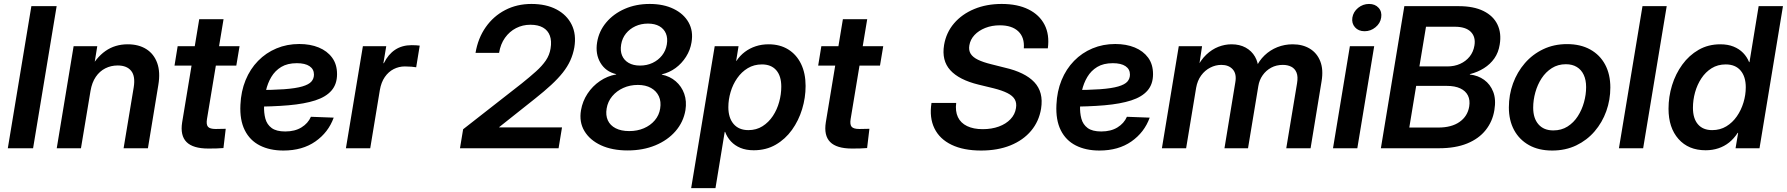

<svg xmlns="http://www.w3.org/2000/svg" viewBox="-20 -759 9148 983"><path d="M270 -727.5 149.4 0H20L140.6 -727.5Z M443.4 -293.5 394.5 0H270.5L356.9 -522.5H478L456.5 -390.1L435.1 -394Q470.7 -463.4 519.8 -497.8Q568.8 -532.2 633.8 -532.2Q689.9 -532.2 729 -507.6Q768.1 -482.9 784.9 -436.3Q801.8 -389.6 790.5 -323.2L737.3 0H612.8L664.6 -312Q673.8 -368.7 651.6 -396.2Q629.4 -423.8 582.5 -423.8Q548.3 -423.8 519.3 -409.2Q490.2 -394.5 470.5 -365.7Q450.7 -336.9 443.4 -293.5Z M1206.5 -522.5 1189.9 -423.3H873.5L889.6 -522.5ZM1000 -660.6H1124.5L1039.6 -148.9Q1035.2 -121.1 1044.9 -109.9Q1054.7 -98.6 1084.5 -98.6Q1095.2 -98.6 1110.6 -99.1Q1126 -99.6 1135.7 -99.6L1124 -1Q1108.9 0.5 1087.9 1Q1066.9 1.5 1046.9 1.5Q967.8 1.5 934.8 -32Q901.9 -65.4 912.6 -132.8Z M1431.2 11.7Q1361.3 11.7 1310.3 -14.2Q1259.3 -40 1233.2 -92.3Q1207 -144.5 1210.9 -222.7Q1213.9 -291.5 1237.3 -348.6Q1260.7 -405.8 1301.3 -447.3Q1341.8 -488.8 1395.5 -511.2Q1449.2 -533.7 1512.2 -533.7Q1568.4 -533.7 1611.8 -515.9Q1655.3 -498 1680.4 -463.9Q1705.6 -429.7 1705.6 -379.4Q1705.6 -328.1 1677.2 -295.4Q1648.9 -262.7 1593.8 -244.9Q1538.6 -227.1 1457.3 -220Q1376 -212.9 1269.5 -212.9L1283.7 -297.9Q1375.5 -297.9 1434.8 -302.2Q1494.1 -306.6 1527.6 -316.4Q1561 -326.2 1574.2 -341.3Q1587.4 -356.4 1587.4 -377.4Q1587.4 -404.8 1564.7 -420.2Q1542 -435.5 1499.5 -435.5Q1451.7 -435.5 1419.9 -416.3Q1388.2 -397 1369.1 -365Q1350.1 -333 1341.6 -294.7Q1333 -256.3 1332 -218.3Q1330.6 -181.6 1338.6 -151.6Q1346.7 -121.6 1370.6 -103.8Q1394.5 -85.9 1440.4 -85.9Q1489.7 -85.9 1523.4 -106.7Q1557.1 -127.4 1571.8 -161.1L1688.5 -156.7Q1661.1 -81.1 1594.7 -34.7Q1528.3 11.7 1431.2 11.7Z M1751 0 1837.9 -522.5H1957.5L1942.9 -435.5H1945.3Q1967.3 -480.5 2002.9 -504.2Q2038.6 -527.8 2087.9 -527.8Q2100.1 -527.8 2110.8 -527.1Q2121.6 -526.4 2128.9 -525.4L2110.8 -414.6Q2103.5 -416 2087.2 -417.5Q2070.8 -418.9 2052.7 -418.9Q2022.5 -418.9 1995.6 -405.3Q1968.8 -391.6 1950.2 -364.7Q1931.6 -337.9 1924.8 -298.3L1875.5 0Z M2335 0 2351.1 -97.2 2651.4 -332Q2693.4 -365.7 2724.4 -393.6Q2755.4 -421.4 2774.4 -449.2Q2793.5 -477.1 2798.8 -510.7Q2805.2 -548.8 2795.2 -576.2Q2785.2 -603.5 2760 -617.9Q2734.9 -632.3 2695.3 -632.3Q2655.8 -632.3 2622.1 -615Q2588.4 -597.7 2565.4 -565.4Q2542.5 -533.2 2535.2 -488.3H2414.6Q2427.2 -563.5 2466.8 -619.9Q2506.3 -676.3 2566.4 -707.5Q2626.5 -738.8 2700.7 -738.8Q2775.9 -738.8 2828.9 -710.9Q2881.8 -683.1 2906.7 -633.1Q2931.6 -583 2920.4 -516.1Q2914.1 -481 2899.9 -449.5Q2885.7 -418 2861.6 -387.5Q2837.4 -356.9 2802 -324.2Q2766.6 -291.5 2719.2 -253.9L2536.6 -108.9L2535.6 -106.9H2857.4L2839.8 0Z M3193.4 11.2Q3114.3 11.2 3057.1 -15.1Q3000 -41.5 2972.2 -87.9Q2944.3 -134.3 2954.6 -194.8Q2962.4 -240.7 2988 -279.5Q3013.7 -318.4 3051.8 -344.2Q3089.8 -370.1 3134.8 -377.9V-379.4Q3081.1 -392.1 3054.2 -437.3Q3027.3 -482.4 3037.1 -542.5Q3046.4 -599.6 3083.7 -644Q3121.1 -688.5 3178.5 -713.6Q3235.8 -738.8 3306.2 -738.8Q3377 -738.8 3428.7 -713.6Q3480.5 -688.5 3505.4 -644.3Q3530.3 -600.1 3520.5 -542.5Q3514.2 -502.9 3492.4 -468.5Q3470.7 -434.1 3438.7 -410.6Q3406.7 -387.2 3368.2 -378.4V-377Q3409.7 -368.7 3439.7 -342.8Q3469.7 -316.9 3483.2 -278.8Q3496.6 -240.7 3489.3 -194.8Q3479 -134.3 3438.7 -87.6Q3398.4 -41 3335.2 -14.9Q3272 11.2 3193.4 11.2ZM3201.7 -87.9Q3242.7 -87.9 3276.4 -102.3Q3310.1 -116.7 3332.3 -142.8Q3354.5 -168.9 3359.9 -203.1Q3365.7 -238.8 3353.3 -265.9Q3340.8 -293 3313.2 -308.6Q3285.6 -324.2 3245.6 -324.2Q3205.1 -324.2 3171.1 -308.8Q3137.2 -293.5 3114.5 -266.4Q3091.8 -239.3 3085.9 -203.6Q3080.1 -168.9 3092 -142.8Q3104 -116.7 3132.1 -102.3Q3160.2 -87.9 3201.7 -87.9ZM3256.8 -423.3Q3292 -423.3 3321 -437Q3350.1 -450.7 3369.4 -475.1Q3388.7 -499.5 3394 -531.2Q3399.4 -563.5 3389.4 -587.4Q3379.4 -611.3 3356 -624.8Q3332.5 -638.2 3297.4 -638.2Q3262.2 -638.2 3233.2 -624.8Q3204.1 -611.3 3184.8 -587.4Q3165.5 -563.5 3160.2 -531.2Q3154.8 -499 3164.8 -474.9Q3174.8 -450.7 3198.5 -437Q3222.2 -423.3 3256.8 -423.3Z M3518.6 204.1 3639.2 -522.5H3761.2L3749 -447.3H3750.5Q3768.6 -474.6 3793.7 -493.4Q3818.8 -512.2 3849.4 -522.2Q3879.9 -532.2 3915 -532.2Q3973.1 -532.2 4015.6 -505.9Q4058.1 -479.5 4081.3 -431.6Q4104.5 -383.8 4104.5 -318.8Q4104.5 -258.8 4086.7 -200.2Q4068.8 -141.6 4034.7 -94Q4000.5 -46.4 3951.4 -18.1Q3902.3 10.3 3838.9 10.3Q3800.3 10.3 3771.2 -1.7Q3742.2 -13.7 3722.4 -34.9Q3702.6 -56.2 3692.4 -84H3690.4L3643.1 204.1ZM3811.5 -92.8Q3852.5 -92.8 3884 -112.8Q3915.5 -132.8 3937 -165.3Q3958.5 -197.8 3969.2 -237.1Q3980 -276.4 3980 -315.4Q3980 -370.1 3954.1 -399.7Q3928.2 -429.2 3880.9 -429.2Q3840.3 -429.2 3808.3 -409.9Q3776.4 -390.6 3754.2 -358.6Q3731.9 -326.7 3720.5 -287.8Q3709 -249 3709 -210.4Q3709 -155.8 3735.8 -124.3Q3762.7 -92.8 3811.5 -92.8Z M4502 -522.5 4485.4 -423.3H4168.9L4185.1 -522.5ZM4295.4 -660.6H4419.9L4335 -148.9Q4330.6 -121.1 4340.3 -109.9Q4350.1 -98.6 4379.9 -98.6Q4390.6 -98.6 4406 -99.1Q4421.4 -99.6 4431.2 -99.6L4419.4 -1Q4404.3 0.5 4383.3 1Q4362.3 1.5 4342.3 1.5Q4263.2 1.5 4230.2 -32Q4197.3 -65.4 4208 -132.8Z M5002.9 11.7Q4913.1 11.7 4852.1 -17.6Q4791 -46.9 4764.2 -101.6Q4737.3 -156.2 4749 -231.9H4875.5Q4870.1 -189.5 4884.3 -159.4Q4898.4 -129.4 4931.2 -113.5Q4963.9 -97.7 5011.2 -97.7Q5057.1 -97.7 5093.8 -111.1Q5130.4 -124.5 5153.6 -148.9Q5176.8 -173.3 5181.6 -205.6Q5186 -231.4 5175.5 -250Q5165 -268.6 5138.2 -282.2Q5111.3 -295.9 5066.9 -307.1L4990.2 -325.7Q4890.1 -350.1 4845.2 -399.7Q4800.3 -449.2 4813.5 -528.8Q4824.2 -592.3 4864.5 -639.4Q4904.8 -686.5 4967.5 -712.6Q5030.3 -738.8 5108.4 -738.8Q5189.5 -738.8 5245.6 -710.9Q5301.8 -683.1 5327.9 -632.3Q5354 -581.5 5344.7 -511.7H5221.7Q5226.1 -567.4 5193.6 -598.4Q5161.1 -629.4 5099.1 -629.4Q5058.1 -629.4 5024.4 -616Q4990.7 -602.5 4969.2 -579.6Q4947.8 -556.6 4942.9 -526.9Q4938.5 -501.5 4949.7 -483.6Q4960.9 -465.8 4987.1 -453.1Q5013.2 -440.4 5054.7 -430.2L5124.5 -412.6Q5175.8 -400.9 5213.6 -382.3Q5251.5 -363.8 5275.4 -338.4Q5299.3 -313 5308.1 -279.3Q5316.9 -245.6 5310.1 -202.6Q5299.3 -137.2 5258.8 -89.1Q5218.3 -41 5153.1 -14.6Q5087.9 11.7 5002.9 11.7Z M5608.9 11.7Q5539.1 11.7 5488 -14.2Q5437 -40 5410.9 -92.3Q5384.8 -144.5 5388.7 -222.7Q5391.6 -291.5 5415 -348.6Q5438.5 -405.8 5479 -447.3Q5519.5 -488.8 5573.2 -511.2Q5627 -533.7 5689.9 -533.7Q5746.1 -533.7 5789.6 -515.9Q5833 -498 5858.2 -463.9Q5883.3 -429.7 5883.3 -379.4Q5883.3 -328.1 5855 -295.4Q5826.7 -262.7 5771.5 -244.9Q5716.3 -227.1 5635 -220Q5553.7 -212.9 5447.3 -212.9L5461.4 -297.9Q5553.2 -297.9 5612.5 -302.2Q5671.9 -306.6 5705.3 -316.4Q5738.8 -326.2 5752 -341.3Q5765.1 -356.4 5765.1 -377.4Q5765.1 -404.8 5742.4 -420.2Q5719.7 -435.5 5677.2 -435.5Q5629.4 -435.5 5597.7 -416.3Q5565.9 -397 5546.9 -365Q5527.8 -333 5519.3 -294.7Q5510.7 -256.3 5509.8 -218.3Q5508.3 -181.6 5516.4 -151.6Q5524.4 -121.6 5548.3 -103.8Q5572.3 -85.9 5618.2 -85.9Q5667.5 -85.9 5701.2 -106.7Q5734.9 -127.4 5749.5 -161.1L5866.2 -156.7Q5838.9 -81.1 5772.5 -34.7Q5706.1 11.7 5608.9 11.7Z M5928.7 0 6015.1 -522.5H6134.3L6116.7 -405.8L6106.9 -409.7Q6127.4 -452.1 6156 -479.2Q6184.6 -506.3 6217.8 -519.3Q6251 -532.2 6285.2 -532.2Q6326.7 -532.2 6357.4 -515.4Q6388.2 -498.5 6405.3 -468.8Q6422.4 -439 6423.3 -399.9L6408.2 -408.2Q6425.3 -447.8 6454.1 -475.3Q6482.9 -502.9 6520 -517.6Q6557.1 -532.2 6598.1 -532.2Q6648.9 -532.2 6685.8 -510Q6722.7 -487.8 6739.5 -445.3Q6756.3 -402.8 6746.1 -342.3L6689.9 0H6565.4L6620.6 -332.5Q6626.5 -366.7 6617.9 -387.5Q6609.4 -408.2 6590.8 -417.5Q6572.3 -426.8 6547.9 -426.8Q6514.6 -426.8 6488.3 -412.6Q6461.9 -398.4 6444.6 -373.8Q6427.2 -349.1 6422.4 -318.4L6369.6 0H6249L6304.7 -338.4Q6312 -380.9 6291.5 -403.8Q6271 -426.8 6232.9 -426.8Q6203.6 -426.8 6176.3 -412.8Q6148.9 -398.9 6129.6 -372.6Q6110.4 -346.2 6104 -309.6L6052.7 0Z M6804.7 0 6891.1 -522.5H7015.6L6929.2 0ZM6966.3 -599.1Q6935.1 -599.1 6917.2 -619.4Q6899.4 -639.6 6903.8 -668.9Q6908.7 -698.7 6933.3 -718.8Q6958 -738.8 6989.3 -738.8Q7020.5 -738.8 7038.3 -718.8Q7056.2 -698.7 7051.3 -668.9Q7046.9 -639.6 7022.2 -619.4Q6997.6 -599.1 6966.3 -599.1Z M7049.8 0 7169.9 -727.5H7447.8Q7524.9 -727.5 7575.2 -702.6Q7625.5 -677.7 7646.7 -633.3Q7668 -588.9 7658.2 -530.8Q7651.9 -490.2 7630.9 -460.2Q7609.9 -430.2 7577.6 -409.9Q7545.4 -389.6 7505.4 -379.4V-377.4Q7546.9 -373 7578.4 -350.3Q7609.9 -327.6 7625 -288.8Q7640.1 -250 7630.9 -195.3Q7621.6 -137.2 7586.4 -93Q7551.3 -48.8 7491.5 -24.4Q7431.6 0 7347.2 0ZM7195.3 -106H7343.8Q7411.6 -106 7452.6 -134.8Q7493.7 -163.6 7502 -213.4Q7507.3 -246.1 7495.6 -269.8Q7483.9 -293.5 7456.5 -306.4Q7429.2 -319.3 7386.7 -319.3H7230.5ZM7247.1 -418.9H7389.6Q7426.3 -418.9 7455.6 -432.1Q7484.9 -445.3 7504.2 -469.2Q7523.4 -493.2 7528.8 -525.9Q7536.1 -569.8 7510.3 -595.9Q7484.4 -622.1 7428.2 -622.1H7280.8Z M7926.8 11.7Q7857.9 11.7 7808.3 -15.9Q7758.8 -43.5 7731.9 -93Q7705.1 -142.6 7705.1 -209Q7705.1 -273.4 7726.3 -331.8Q7747.6 -390.1 7786.9 -435.5Q7826.2 -481 7881.1 -507.1Q7936 -533.2 8002.9 -533.2Q8071.8 -533.2 8121.6 -505.6Q8171.4 -478 8198 -428.2Q8224.6 -378.4 8224.6 -311Q8224.6 -248 8203.9 -189.9Q8183.1 -131.8 8144 -86.4Q8105 -41 8050 -14.6Q7995.1 11.7 7926.8 11.7ZM7932.6 -91.3Q7974.1 -91.3 8005.6 -111.3Q8037.1 -131.3 8058.1 -164.1Q8079.1 -196.8 8089.8 -235.8Q8100.6 -274.9 8100.6 -313Q8100.6 -349.6 8088.4 -375.7Q8076.2 -401.9 8053 -416Q8029.8 -430.2 7997.1 -430.2Q7956.5 -430.2 7925.3 -410.4Q7894 -390.6 7872.8 -358.2Q7851.6 -325.7 7840.6 -286.1Q7829.6 -246.6 7829.6 -207.5Q7829.6 -153.3 7856.7 -122.3Q7883.8 -91.3 7932.6 -91.3Z M8513.2 -727.5 8392.6 0H8268.6L8389.2 -727.5Z M8712.4 10.3Q8624.5 10.3 8573.5 -47.4Q8522.5 -105 8522.5 -202.1Q8522.5 -263.7 8540.5 -322.3Q8558.6 -380.9 8593 -428.2Q8627.4 -475.6 8676.5 -503.9Q8725.6 -532.2 8787.6 -532.2Q8826.2 -532.2 8855.2 -520.5Q8884.3 -508.8 8904.3 -488.3Q8924.3 -467.8 8935.1 -440.9H8937L8983.9 -727.5H9108.4L8988.3 0H8865.7L8878.9 -78.6H8876.5Q8857.4 -49.3 8832.8 -29.5Q8808.1 -9.8 8777.8 0.2Q8747.6 10.3 8712.4 10.3ZM8746.1 -92.8Q8786.6 -92.8 8818.4 -112.1Q8850.1 -131.3 8872.3 -163.3Q8894.5 -195.3 8906.2 -234.1Q8918 -272.9 8918 -312Q8918 -366.7 8891.4 -397.9Q8864.7 -429.2 8815.4 -429.2Q8774.4 -429.2 8743.2 -409.7Q8711.9 -390.1 8690.7 -357.9Q8669.4 -325.7 8658.4 -286.4Q8647.5 -247.1 8647.5 -207Q8647.5 -152.3 8673.1 -122.6Q8698.7 -92.8 8746.1 -92.8Z"/></svg>

Font: Inter 28pt SemiBold
Style: Italic
Weight: 600
Italic angle: -9.3988°
Designer: Rasmus Andersson
Foundry: rsms
Version: Version 4.001;git-66647c0bb